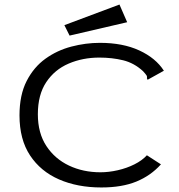

<svg xmlns="http://www.w3.org/2000/svg" viewBox="-20 -817 790 847"><path d="M427 10Q322 10 240.5 -25.5Q159 -61 112.5 -131.5Q66 -202 66 -308Q66 -398 97.5 -459.5Q129 -521 180.5 -558Q232 -595 295 -611.5Q358 -628 421 -628Q522 -628 594.5 -594.5Q667 -561 703 -505L640 -470L631 -465L628 -472Q630 -479 626 -485Q622 -491 611 -503Q572 -539 523.5 -551Q475 -563 418 -563Q345 -563 283 -536.5Q221 -510 184 -454.5Q147 -399 147 -313Q147 -230 184.5 -173Q222 -116 284.5 -86.5Q347 -57 423 -57Q460 -57 499.5 -66Q539 -75 573 -92Q607 -109 628 -132L690 -92Q645 -42 581.5 -16Q518 10 427 10ZM287 -660 264 -706 507 -797 541 -719Z"/></svg>

Font: Inconsolata ExtraExpanded
Style: Regular
Weight: 400
Width: 8
Monospace: yes
Designer: Raph Levien, Cyreal, Brenton Simpson
Foundry: Raph Levien, Cyreal, Google
Version: Version 3.000; ttfautohint (v1.8.2.53-6de2)